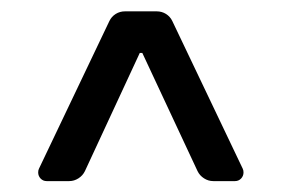

<svg xmlns="http://www.w3.org/2000/svg" viewBox="-20 -725 509 347"><path d="M49 -413.4Q49 -407 53.4 -402.3Q57.9 -397.7 64.3 -397.7H105.1Q114 -397.7 121.8 -402.7Q129.6 -407.7 133.5 -415.8L232.6 -629.3H237.2L337 -415.8Q340.9 -407.7 348.7 -402.7Q356.5 -397.7 365.4 -397.7H404.8Q411.2 -397.7 415.7 -402.3Q420.1 -407 420.1 -413.4Q420.1 -417.3 418.7 -420.1L291.5 -686.8Q287.6 -695 280 -699.8Q272.4 -704.5 263.1 -704.5H206Q196.7 -704.5 189.1 -699.8Q181.5 -695 177.6 -686.8L50.4 -420.1Q49 -417.3 49 -413.4Z"/></svg>

Font: DeltaSans
Style: Regular
Weight: 400
Designer: Rasmus Andersson
Foundry: rsms
Version: Version 3.012